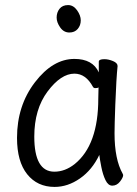

<svg xmlns="http://www.w3.org/2000/svg" viewBox="-20 -718 540 756"><path d="M253 -590Q231 -590 217 -610Q203 -630 203 -649Q203 -669 214.5 -683.5Q226 -698 248 -698Q269 -698 283.5 -677.5Q298 -657 298 -638Q298 -618 286 -604Q274 -590 253 -590ZM195 18Q127 18 87 -32Q47 -82 47 -175Q47 -302 117.5 -394Q188 -486 273 -486Q345 -486 369 -433V-475Q369 -485 391 -485Q407 -485 425 -477.5Q443 -470 443 -458Q438 -411 434 -306Q431 -225 431 -193Q431 -91 463 -34L465 -29Q465 -19 452.5 -3Q440 13 422 13Q406 13 395.5 -8.5Q385 -30 379 -60.5Q373 -91 371 -108Q343 -49 295 -15.5Q247 18 195 18ZM194 -42Q236 -42 274 -72Q367 -147 367 -330Q367 -356 368 -374Q365 -371 355 -371Q349 -371 346 -376Q318 -428 273 -428Q220 -428 167.5 -358Q115 -288 115 -180Q115 -42 194 -42Z"/></svg>

Font: Moon Stars Kai T HW
Style: Regular
Weight: 400
Designer: GuiWonder
Version: Version 1.101